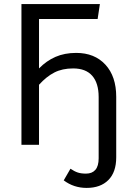

<svg xmlns="http://www.w3.org/2000/svg" viewBox="-20 -709 640 940"><path d="M549 -235V61Q549 134 510.5 172.5Q472 211 404 211Q341 211 292 174L325 117Q344 130 360.5 135.5Q377 141 401 141Q431 141 447 122.5Q463 104 463 66V-234Q463 -302 431.5 -338Q400 -374 338 -374Q285 -374 246 -354Q207 -334 171 -294V0H85V-689H171H469L458 -616H171V-374Q207 -411 251.5 -430.5Q296 -450 353 -450Q443 -450 496 -392.5Q549 -335 549 -235Z"/></svg>

Font: Fira Mono
Style: Regular
Weight: 400
Designer: Carrois Corporate & Edenspiekermann AG
Foundry: Carrois Corporate GbR & Edenspiekermann AG
Version: Version 3.206